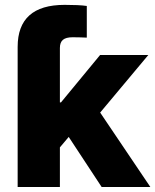

<svg xmlns="http://www.w3.org/2000/svg" viewBox="-20 -750 623 770"><path d="M50.8 -411.6V-562Q50.8 -646 97.7 -688.2Q144.5 -730.5 239.3 -730.5Q266.1 -730.5 289.1 -729.5Q312 -728.5 328.1 -726.1V-599.1Q317.9 -599.6 302.7 -600.1Q287.6 -600.6 271.5 -600.6Q244.6 -600.6 232.4 -590.3Q220.2 -580.1 220.2 -557.6V-411.6ZM203.1 -138.7V-339.4H224.6L381.3 -529.3H574.7L347.2 -257.3H303.2ZM50.8 0V-529.3H220.2V0ZM387.7 0 243.2 -219.7 354.5 -338.9 583 0Z"/></svg>

Font: Inter 24pt ExtraBold
Style: Regular
Weight: 800
Designer: Rasmus Andersson
Foundry: rsms
Version: Version 4.001;git-66647c0bb